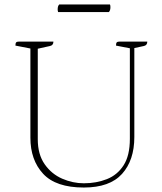

<svg xmlns="http://www.w3.org/2000/svg" viewBox="-20 -827 725 859"><path d="M355 12Q230 12 173 -49.5Q116 -111 116 -211V-610L49 -623Q49 -634 52.5 -637.5Q56 -641 66 -641H219Q219 -624 203 -621L149 -609V-204Q149 -136 180 -92Q211 -48 258.5 -27.5Q306 -7 355 -7Q411 -7 458 -25.5Q505 -44 533 -87.5Q561 -131 561 -206V-611L499 -623Q499 -634 502.5 -637.5Q506 -641 516 -641H639Q639 -624 623 -621L581 -612V-214Q581 -110 526 -49Q471 12 355 12ZM467 -773H240Q238 -779 238 -785Q238 -800 245 -807H472Q474 -803 474 -795Q474 -780 467 -773Z"/></svg>

Font: Petrona Thin
Style: Regular
Weight: 100
Designer: Ringo R. Seeber
Foundry: Ringo R. Seeber
Version: Version 2.001; ttfautohint (v1.8.3)